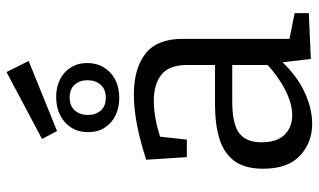

<svg xmlns="http://www.w3.org/2000/svg" viewBox="-214 -753 976 588"><g transform="rotate(-90 274.0 -459.0)"><path d="M449 -45.2 436 -63 527.7 -44.7V-1.3L387.5 5L376 -91L383 -88Q339.3 -39.8 288.1 -15.4Q237 9 189 9Q131.3 9 91.3 -28.3Q51.3 -65.5 51.3 -140.5Q51.3 -198.7 76 -230.6Q100.8 -262.5 144.6 -275.5Q188.5 -288.5 246.5 -288.5H377.5L369 -278.5V-373.8Q369 -428.5 339.8 -452.3Q310.5 -476 259.5 -476Q232.5 -476 202.4 -470.4Q172.2 -464.8 138.2 -452.8L150.5 -466L140.5 -374.8H86.8L78.8 -499.2Q136.3 -518 186 -527.5Q235.7 -537 278.5 -537Q358.5 -537 403.7 -501.5Q449 -466 449 -388ZM132.2 -146.7Q132.2 -98.2 155.7 -75.1Q179.2 -52 215.2 -52Q250.5 -52 292.9 -73.7Q335.3 -95.5 374.8 -132.5L369 -111V-245L377.5 -235.8H259Q188.2 -235.8 160.2 -214.4Q132.2 -193 132.2 -146.7ZM166.7 -772.3 142.3 -818.3 347.3 -927 381.3 -859.3ZM268 -581.7Q238 -581.7 214.3 -593.3Q190.7 -605 177 -626.5Q163.3 -648 163.3 -677Q163.3 -706.3 176.8 -728.2Q190.3 -750 214.7 -762.5Q239 -775 270.7 -775Q301.3 -775 324.5 -763.3Q347.7 -751.7 361.3 -730.2Q375 -708.7 375 -679.7Q375 -651.3 361.5 -629Q348 -606.7 324.2 -594.2Q300.3 -581.7 268 -581.7ZM268.7 -623Q294.7 -623 308.5 -638.8Q322.3 -654.7 322.3 -679Q322.3 -703 308.7 -718.3Q295 -733.7 269.3 -733.7Q243.7 -733.7 229.8 -717.8Q216 -702 216 -677.7Q216 -653.7 229.5 -638.3Q243 -623 268.7 -623Z"/></g></svg>

Font: Bitter Thin
Style: Regular
Weight: 100
Designer: Sol Matas, and Bitter project Authors
Foundry: Sol Matas
Version: Version 2.002